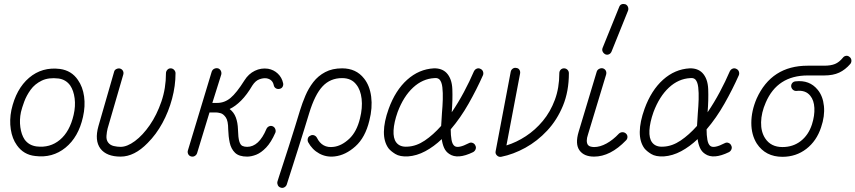

<svg xmlns="http://www.w3.org/2000/svg" viewBox="-20 -756 4206 944"><path d="M153 11Q96 5 63 -42Q40 -74 33 -120Q26 -166 36 -215Q59 -319 123 -373.5Q187 -428 275 -417Q332 -409 363 -363Q387 -329 393.5 -281.5Q400 -234 388 -181Q366 -82 302 -30Q238 22 153 11ZM160 -36Q226 -28 274.5 -68.5Q323 -109 342 -191Q352 -234 347 -272.5Q342 -311 325 -336Q304 -365 268 -370Q219 -376 185 -359.5Q151 -343 130.5 -314.5Q110 -286 99 -256Q88 -226 83 -205Q75 -167 80 -130.5Q85 -94 101 -70Q122 -41 160 -36Z M573 14Q504 14 474 -25Q444 -65 464 -136L541 -403Q543 -412 552 -416.5Q561 -421 570 -419Q580 -416 584.5 -407.5Q589 -399 586 -389L509 -124Q505 -108 503.5 -88Q502 -68 512 -55Q522 -42 539.5 -38Q557 -34 573 -34Q605 -34 643.5 -62.5Q682 -91 716.5 -141Q751 -191 773.5 -256.5Q796 -322 796 -396Q796 -405 802.5 -412.5Q809 -420 819 -420Q829 -420 836 -412.5Q843 -405 843 -396Q843 -334 826 -270.5Q809 -207 778.5 -151Q748 -95 706 -53Q641 14 573 14Z M1195 14Q1155 14 1135.5 -5Q1116 -24 1109.5 -54.5Q1103 -85 1102 -120Q1102 -162 1090 -179Q1078 -196 1064.5 -199.5Q1051 -203 1044 -203H1010L949 -3Q946 6 937.5 11Q929 16 919 13Q909 10 905 1Q901 -8 904 -17L1021 -404Q1025 -414 1033.5 -418Q1042 -422 1052 -420Q1061 -417 1065.5 -408.5Q1070 -400 1068 -390L1024 -250H1048Q1084 -250 1113.5 -274.5Q1143 -299 1182 -361Q1202 -393 1233 -408Q1264 -423 1298 -418Q1326 -413 1346 -394Q1366 -375 1372 -347Q1374 -338 1369.5 -329.5Q1365 -321 1354 -319Q1344 -317 1336 -322Q1328 -327 1326 -337Q1320 -366 1290 -371Q1274 -373 1255 -366Q1236 -359 1221 -336Q1194 -290 1165.5 -261.5Q1137 -233 1109 -220Q1130 -204 1139.5 -178.5Q1149 -153 1150 -120Q1151 -79 1156.5 -61Q1162 -43 1172 -38.5Q1182 -34 1195 -34Q1253 -34 1290 -122Q1294 -131 1303 -135Q1312 -139 1321 -135Q1330 -131 1333.5 -121.5Q1337 -112 1334 -104Q1313 -56 1288.5 -30.5Q1264 -5 1240 4.5Q1216 14 1195 14Z M1359 166Q1350 163 1346 154.5Q1342 146 1344 137Q1344 136 1352 111.5Q1360 87 1373 47Q1386 7 1401 -39.5Q1416 -86 1430 -131.5Q1444 -177 1455 -213Q1466 -249 1481.5 -285.5Q1497 -322 1520.5 -352.5Q1544 -383 1579 -401.5Q1614 -420 1662 -420Q1731 -420 1770 -370Q1798 -335 1805 -280.5Q1812 -226 1796 -163Q1776 -80 1727.5 -36.5Q1679 7 1626 13Q1585 18 1550 -1Q1515 -20 1495 -57Q1491 -66 1493.5 -75.5Q1496 -85 1506 -89Q1514 -94 1523.5 -91Q1533 -88 1538 -79Q1564 -26 1621 -34Q1660 -39 1697 -73.5Q1734 -108 1750 -174Q1763 -226 1758 -270Q1753 -314 1732 -340Q1708 -372 1662 -372Q1604 -372 1566 -331.5Q1528 -291 1500 -199Q1489 -163 1475 -117.5Q1461 -72 1446 -25Q1431 22 1418.5 61.5Q1406 101 1398 125.5Q1390 150 1390 151Q1387 160 1378 165Q1369 170 1359 166Z M1986 13Q1946 15 1923.5 1Q1901 -13 1890 -27Q1867 -59 1867.5 -108Q1868 -157 1891 -221Q1924 -312 1982 -364Q2040 -416 2113 -420Q2152 -421 2175 -398Q2202 -370 2204 -317.5Q2206 -265 2201 -204Q2233 -251 2261 -303.5Q2289 -356 2310 -405Q2315 -415 2324 -418.5Q2333 -422 2341 -418Q2351 -414 2354.5 -405Q2358 -396 2355 -387Q2324 -317 2284 -246.5Q2244 -176 2196 -120Q2196 -91 2200 -68.5Q2204 -46 2215 -38Q2233 -25 2285 -52Q2294 -57 2303.5 -53.5Q2313 -50 2317 -41Q2322 -32 2318.5 -22.5Q2315 -13 2306 -8Q2230 29 2189 1Q2172 -10 2163.5 -29Q2155 -48 2152 -72Q2113 -35 2071 -12.5Q2029 10 1986 13ZM1984 -35Q2027 -37 2068.5 -65Q2110 -93 2149 -137Q2150 -152 2151 -168.5Q2152 -185 2153 -201Q2156 -234 2157 -267Q2158 -300 2155 -326.5Q2152 -353 2141 -365Q2138 -368 2132.5 -370.5Q2127 -373 2116 -372Q2058 -369 2011 -325.5Q1964 -282 1935 -205Q1917 -154 1915 -115Q1913 -76 1928 -56Q1946 -32 1984 -35Z M2444 15Q2432 17 2423 8Q2414 -1 2417 -13L2491 -403Q2493 -413 2501 -418.5Q2509 -424 2518 -422Q2529 -421 2534 -412.5Q2539 -404 2537 -394L2470 -41Q2519 -56 2565.5 -86.5Q2612 -117 2649 -161.5Q2686 -206 2708 -265Q2730 -324 2730 -396Q2730 -406 2736.5 -413Q2743 -420 2753 -420Q2763 -420 2770 -413Q2777 -406 2777 -396Q2777 -307 2748 -236.5Q2719 -166 2670.5 -114Q2622 -62 2563 -29.5Q2504 3 2444 15Z M2901 14Q2851 14 2829 -17Q2807 -48 2825 -108L2914 -404Q2917 -413 2926 -417.5Q2935 -422 2944 -420Q2954 -417 2958.5 -408.5Q2963 -400 2960 -389L2871 -95Q2859 -60 2871 -43Q2876 -37 2885 -35Q2894 -33 2901 -33Q2930 -33 2962 -50.5Q2994 -68 3023 -99Q3031 -106 3040.5 -106Q3050 -106 3057 -100Q3065 -93 3065 -83Q3065 -73 3058 -66Q2981 14 2901 14ZM2987 -503Q2983 -493 2974 -489Q2965 -485 2956 -489Q2947 -494 2943 -502.5Q2939 -511 2943 -521L3024 -721Q3028 -732 3036.5 -735Q3045 -738 3055 -735Q3064 -731 3067.5 -722Q3071 -713 3068 -704Z M3244 13Q3204 15 3181.5 1Q3159 -13 3148 -27Q3125 -59 3125.5 -108Q3126 -157 3149 -221Q3182 -312 3240 -364Q3298 -416 3371 -420Q3410 -421 3433 -398Q3460 -370 3462 -317.5Q3464 -265 3459 -204Q3491 -251 3519 -303.5Q3547 -356 3568 -405Q3573 -415 3582 -418.5Q3591 -422 3599 -418Q3609 -414 3612.5 -405Q3616 -396 3613 -387Q3582 -317 3542 -246.5Q3502 -176 3454 -120Q3454 -91 3458 -68.5Q3462 -46 3473 -38Q3491 -25 3543 -52Q3552 -57 3561.5 -53.5Q3571 -50 3575 -41Q3580 -32 3576.5 -22.5Q3573 -13 3564 -8Q3488 29 3447 1Q3430 -10 3421.5 -29Q3413 -48 3410 -72Q3371 -35 3329 -12.5Q3287 10 3244 13ZM3242 -35Q3285 -37 3326.5 -65Q3368 -93 3407 -137Q3408 -152 3409 -168.5Q3410 -185 3411 -201Q3414 -234 3415 -267Q3416 -300 3413 -326.5Q3410 -353 3399 -365Q3396 -368 3390.5 -370.5Q3385 -373 3374 -372Q3316 -369 3269 -325.5Q3222 -282 3193 -205Q3175 -154 3173 -115Q3171 -76 3186 -56Q3204 -32 3242 -35Z M3827 15Q3744 15 3701 -50Q3674 -93 3674 -151.5Q3674 -210 3700 -271Q3773 -433 3951 -433H4032Q4065 -433 4085.5 -441.5Q4106 -450 4124 -472Q4130 -480 4139.5 -481.5Q4149 -483 4157 -476Q4165 -470 4166 -460Q4167 -450 4161 -442Q4136 -413 4106 -399Q4076 -385 4032 -385H3951Q3802 -385 3745 -252Q3723 -202 3722 -155Q3721 -108 3742 -76Q3770 -33 3827 -33Q3879 -33 3917 -62.5Q3955 -92 3972 -144Q3986 -188 3984 -225.5Q3982 -263 3964 -285Q3941 -314 3897 -309Q3887 -308 3879.5 -314Q3872 -320 3870 -330Q3869 -340 3875 -347.5Q3881 -355 3891 -356Q3960 -364 4000 -315Q4026 -284 4031 -234.5Q4036 -185 4017 -130Q3995 -63 3944.5 -24Q3894 15 3827 15Z"/></svg>

Font: Zen Kurenaido
Style: ARC
Weight: 400
Designer: Yoshimichi Ohira
Foundry: Positype
Version: Version 1.001